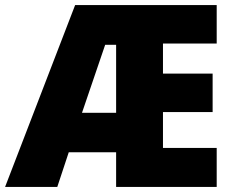

<svg xmlns="http://www.w3.org/2000/svg" viewBox="-25 -800 916 754"><path d="M826 -66H431V-202H245L200 -66H-5L270 -780H826V-629H615V-511H810V-360H615V-219H826ZM297 -357H431V-624H388Z"/></svg>

Font: Noto Sans Malayalam UI SemiCondensed Black
Style: Regular
Weight: 900
Width: 4
Designer: Jelle Bosma - Monotype Design Team
Foundry: Monotype Imaging Inc.
Version: Version 2.104; ttfautohint (v1.8.4.7-5d5b)